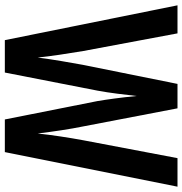

<svg xmlns="http://www.w3.org/2000/svg" viewBox="0 -754 754 794"><g transform="rotate(90 377.0 -357.0)"><path d="M752 -714 609 0H474L398 -383Q393 -412 387.5 -453Q382 -494 377 -545Q373 -509 367.5 -465.5Q362 -422 355 -384L280 0H146L2 -714H118L191 -324Q199 -277 206.5 -226Q214 -175 218 -136Q224 -183 232.5 -233.5Q241 -284 248 -322L327 -714H428L503 -323Q511 -284 518.5 -235Q526 -186 532 -136Q537 -182 544.5 -231.5Q552 -281 560 -324L634 -714Z"/></g></svg>

Font: Noto Sans Arabic ExtCond SemBd
Style: Regular
Weight: 600
Width: 2
Designer: Monotype Design Team, Nadine Chahine, Nizar Qandah and Khaled Hosny
Foundry: Monotype Imaging Inc.
Version: Version 2.012; ttfautohint (v1.8.4.7-5d5b)